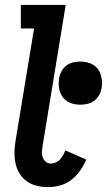

<svg xmlns="http://www.w3.org/2000/svg" viewBox="-20 -755 436 783"><path d="M177 8Q154 8 131.5 3Q109 -2 91 -14.5Q73 -27 61 -45.5Q49 -64 44 -86Q39 -108 39 -131Q39 -154 43 -178L119 -639H65V-735H248L154 -162Q152 -150 151 -137.5Q150 -125 154 -114Q158 -103 166.5 -95.5Q175 -88 187 -88Q197 -88 207.5 -92.5Q218 -97 225 -105Q232 -113 237.5 -122.5Q243 -132 246 -142L332 -104Q322 -81 307 -59.5Q292 -38 271.5 -22Q251 -6 226 1Q201 8 177 8ZM308 -328Q294 -328 280.5 -331Q267 -334 255.5 -341Q244 -348 236 -358.5Q228 -369 224 -382Q220 -395 219.5 -409Q219 -423 221 -437Q224 -452 231.5 -465.5Q239 -479 251 -488Q263 -497 278 -500.5Q293 -504 307 -504Q321 -504 334.5 -501Q348 -498 359.5 -491Q371 -484 379 -473.5Q387 -463 391 -450Q395 -437 396 -423Q397 -409 394 -395Q392 -380 384 -366.5Q376 -353 364 -344Q352 -335 337 -331.5Q322 -328 308 -328Z"/></svg>

Font: Iosevka Custom
Style: Bold Italic
Weight: 700
Italic angle: -9°
Designer: Belleve Invis
Foundry: Belleve Invis
Version: Version 30.3.1; ttfautohint (v1.8.3)